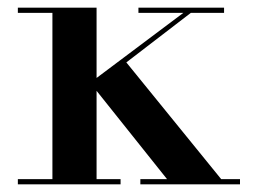

<svg xmlns="http://www.w3.org/2000/svg" viewBox="-20 -480 661 500"><path d="M26.5 -13.5H116.5V-446.5H26.5V-460H231.5V-277L457.5 -446.5H340.5V-460H563.5V-446.5H477L309 -317.5L556 -13.5H605V0H345.5V-13.5H415L231.5 -243.5V-13.5H294V0H26.5Z"/></svg>

Font: Bodoni* 16pt Medium
Style: Regular
Weight: 500
Version: Version 2.3